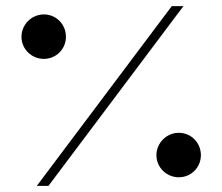

<svg xmlns="http://www.w3.org/2000/svg" viewBox="-20 -606 725 626"><path d="M578 -586H540L100 0H138ZM123 -414C163 -414 195 -446 195 -486C195 -527 163 -559 123 -559C83 -559 50 -526 50 -486C50 -446 83 -414 123 -414ZM563 -28C603 -28 635 -60 635 -100C635 -141 603 -173 563 -173C523 -173 490 -140 490 -100C490 -60 523 -28 563 -28Z"/></svg>

Font: Space Cowgirl Medium
Style: Regular
Weight: 600
Designer: Valery Marier
Foundry: Valery Marier
Version: Version 1.000;hotconv 1.0.109;makeotfexe 2.5.65596